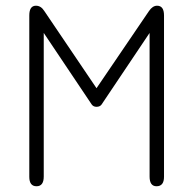

<svg xmlns="http://www.w3.org/2000/svg" viewBox="-20 -648 679 675"><path d="M319.3 -272.5Q308.6 -272.5 302.7 -280.3L133.8 -532.2V-27.3Q133.8 6.8 108.4 6.8Q83 6.8 83 -26.4V-593.8Q83 -627.9 106.4 -627.9Q124 -627.9 135.7 -609.4L319.3 -337.9L503.9 -609.4Q516.6 -627.9 532.2 -627.9Q556.6 -627.9 556.6 -593.8V-26.4Q556.6 6.8 530.3 6.8Q505.9 6.8 505.9 -27.3V-532.2L336.9 -280.3Q331.1 -272.5 319.3 -272.5Z"/></svg>

Font: Jura
Style: Book
Weight: 400
Version: Version 2.3